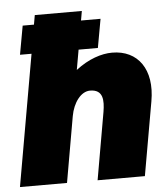

<svg xmlns="http://www.w3.org/2000/svg" viewBox="-57 -767 711 813"><g transform="rotate(-5 298.5 -360.0)"><path d="M-5 0H195L244 -280C254 -336 287 -381 326 -381C383 -381 383 -334 375 -286L325 0H526L581 -313C605 -448 542 -533 433 -533C388 -533 332 -515 278 -473L293 -558H375L397 -680H314L321 -720H121L114 -680H66L44 -558H93Z"/></g></svg>

Font: Fixel Text 20240404 Black
Style: Italic
Weight: 900
Width: 4
Italic angle: -10°
Designer: AlfaBravo + MacPaw
Foundry: Kyrylo Tkachov, Marchela Mozhyna, Serhii Makarenko, Maria Weinstein, Zakhar Kryvoshyya
Version: Version 1.211;Glyphs 3.2 (3225)